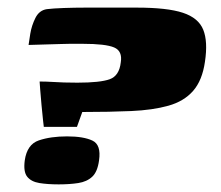

<svg xmlns="http://www.w3.org/2000/svg" viewBox="-20 -480 580 504"><path d="M182 -147H95Q95 -147 93 -164Q91 -181 89 -204Q87 -227 85.5 -245Q84 -263 84 -266Q101 -266 116.5 -265Q132 -264 148 -263.5Q164 -263 183 -263Q243 -263 268 -272Q293 -281 297 -316Q302 -346 279.5 -355.5Q257 -365 197 -365H163Q157 -365 141 -364.5Q125 -364 106 -363.5Q87 -363 72.5 -362.5Q58 -362 55 -362Q56 -370 59.5 -391.5Q63 -413 73 -433Q83 -453 103 -456Q119 -458 147.5 -459Q176 -460 204 -460Q227 -460 249.5 -460Q272 -460 294.5 -460Q317 -460 339 -460Q419 -460 460 -446.5Q501 -433 513.5 -402Q526 -371 518 -318Q511 -269 487 -241.5Q463 -214 422 -202.5Q381 -191 324.5 -188.5Q268 -186 196 -186ZM45 -59Q51 -101 82 -111.5Q113 -122 156 -122Q199 -122 222.5 -111Q246 -100 240 -59Q236 -29 222 -16Q208 -3 185.5 0.5Q163 4 134 4Q105 4 83.5 0.5Q62 -3 51.5 -16Q41 -29 45 -59Z"/></svg>

Font: Genos Black
Style: Italic
Weight: 900
Italic angle: -8°
Version: Version 1.010